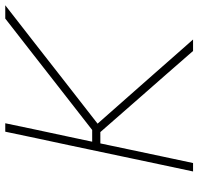

<svg xmlns="http://www.w3.org/2000/svg" viewBox="-32 -721 753 729"><g transform="rotate(-90 344.5 -356.5)"><path d="M58 0Q71 -60 82.8 -116.5Q94.5 -173 108.5 -238L158 -472.5Q172.5 -539.5 184.5 -596.2Q196.5 -653 209 -713H241Q228.5 -653 216.5 -596.2Q204.5 -539.5 190 -472.5L171 -383H215.5L386 -516Q445.5 -562.5 503.5 -607.8Q561.5 -653 638.5 -713H689Q615 -655.5 545.2 -601Q475.5 -546.5 407 -493L239.5 -362.5L363 -222.5Q394.5 -187 430 -146.5Q465.5 -106 499.2 -67.8Q533 -29.5 559 0H515.5Q467.5 -55 425.8 -102.8Q384 -150.5 344 -196L207.5 -352H164.5L140.5 -238Q126.5 -173 114.8 -116.5Q103 -60 90 0Z"/></g></svg>

Font: Commissioner Thin
Style: Italic
Weight: 100
Italic angle: -12°
Designer: Kostas Bartsokas
Foundry: Kostas Bartsokas
Version: Version 1.000; ttfautohint (v1.8.3)